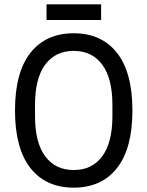

<svg xmlns="http://www.w3.org/2000/svg" viewBox="-20 -851 678 883"><path d="M194 -759V-831H445V-759ZM589 -343Q589 -168 518 -78Q447 12 319 12Q191 12 120 -78Q49 -168 49 -343Q49 -518 120 -608Q191 -698 319 -698Q447 -698 518 -608Q589 -518 589 -343ZM141 -368V-318Q141 -195 188 -132Q235 -69 319 -69Q403 -69 450 -132Q497 -195 497 -318V-368Q497 -491 450 -554Q403 -617 319 -617Q235 -617 188 -554Q141 -491 141 -368Z"/></svg>

Font: Archivo Narrow
Style: Regular
Weight: 400
Designer: Hector Gatti
Foundry: Omnibus-Type
Version: Version 1.003